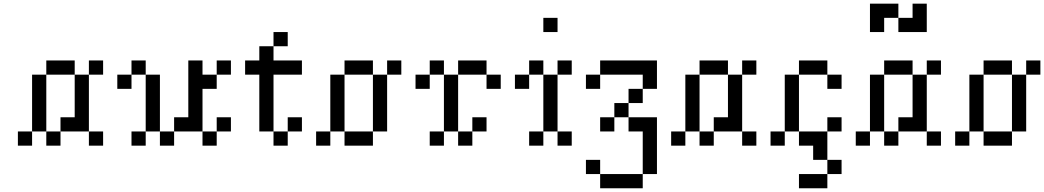

<svg xmlns="http://www.w3.org/2000/svg" viewBox="-20 -789 5655 1040"><path d="M76.9 -76.9H153.8V0H76.9ZM153.8 -153.8H230.8V-76.9H153.8ZM153.8 -230.8H230.8V-153.8H153.8ZM153.8 -307.7H230.8V-230.8H153.8ZM153.8 -384.6H230.8V-307.7H153.8ZM230.8 -461.5H307.7V-384.6H230.8ZM307.7 -461.5H384.6V-384.6H307.7ZM461.5 -461.5H538.5V-384.6H461.5ZM384.6 -384.6H461.5V-307.7H384.6ZM384.6 -307.7H461.5V-230.8H384.6ZM384.6 -230.8H461.5V-153.8H384.6ZM384.6 -153.8H461.5V-76.9H384.6ZM230.8 -76.9H307.7V0H230.8ZM307.7 -153.8H384.6V-76.9H307.7ZM461.5 -76.9H538.5V0H461.5Z M615.4 -384.6H692.3V-307.7H615.4ZM692.3 -461.5H769.2V-384.6H692.3ZM769.2 -384.6H846.2V-307.7H769.2ZM769.2 -307.7H846.2V-230.8H769.2ZM769.2 -230.8H846.2V-153.8H769.2ZM769.2 -153.8H846.2V-76.9H769.2ZM846.2 -76.9H923.1V0H846.2ZM692.3 -76.9H769.2V0H692.3ZM1000 -153.8H1076.9V-76.9H1000ZM923.1 -153.8H1000V-76.9H923.1ZM1076.9 -76.9H1153.8V0H1076.9ZM1153.8 -153.8H1230.8V-76.9H1153.8ZM1000 -230.8H1076.9V-153.8H1000ZM1000 -307.7H1076.9V-230.8H1000ZM1000 -384.6H1076.9V-307.7H1000ZM1000 -461.5H1076.9V-384.6H1000ZM1076.9 -384.6H1153.8V-307.7H1076.9ZM1153.8 -461.5H1230.8V-384.6H1153.8Z M1538.5 -153.8H1615.4V-76.9H1538.5ZM1461.5 -76.9H1538.5V0H1461.5ZM1384.6 -153.8H1461.5V-76.9H1384.6ZM1384.6 -230.8H1461.5V-153.8H1384.6ZM1384.6 -307.7H1461.5V-230.8H1384.6ZM1384.6 -384.6H1461.5V-307.7H1384.6ZM1307.7 -461.5H1384.6V-384.6H1307.7ZM1461.5 -461.5H1538.5V-384.6H1461.5ZM1384.6 -538.5H1461.5V-461.5H1384.6ZM1461.5 -615.4H1538.5V-538.5H1461.5ZM1384.6 -461.5H1461.5V-384.6H1384.6ZM1538.5 -461.5H1615.4V-384.6H1538.5Z M1692.3 -76.9H1769.2V0H1692.3ZM1769.2 -153.8H1846.2V-76.9H1769.2ZM1769.2 -230.8H1846.2V-153.8H1769.2ZM1769.2 -307.7H1846.2V-230.8H1769.2ZM1769.2 -384.6H1846.2V-307.7H1769.2ZM1846.2 -76.9H1923.1V0H1846.2ZM1923.1 -76.9H2000V0H1923.1ZM2000 -153.8H2076.9V-76.9H2000ZM2000 -230.8H2076.9V-153.8H2000ZM2000 -307.7H2076.9V-230.8H2000ZM2000 -384.6H2076.9V-307.7H2000ZM1846.2 -461.5H1923.1V-384.6H1846.2ZM1923.1 -461.5H2000V-384.6H1923.1ZM2076.9 -461.5H2153.8V-384.6H2076.9Z M2384.6 -230.8H2461.5V-153.8H2384.6ZM2384.6 -307.7H2461.5V-230.8H2384.6ZM2384.6 -384.6H2461.5V-307.7H2384.6ZM2307.7 -461.5H2384.6V-384.6H2307.7ZM2230.8 -384.6H2307.7V-307.7H2230.8ZM2461.5 -461.5H2538.5V-384.6H2461.5ZM2538.5 -461.5H2615.4V-384.6H2538.5ZM2615.4 -384.6H2692.3V-307.7H2615.4ZM2384.6 -153.8H2461.5V-76.9H2384.6ZM2307.7 -76.9H2384.6V0H2307.7ZM2538.5 -153.8H2615.4V-76.9H2538.5ZM2461.5 -76.9H2538.5V0H2461.5Z M2846.2 -76.9H2923.1V0H2846.2ZM3000 -76.9H3076.9V0H3000ZM2923.1 -153.8H3000V-76.9H2923.1ZM2923.1 -230.8H3000V-153.8H2923.1ZM2923.1 -307.7H3000V-230.8H2923.1ZM2923.1 -384.6H3000V-307.7H2923.1ZM2846.2 -461.5H2923.1V-384.6H2846.2ZM2769.2 -384.6H2846.2V-307.7H2769.2ZM2923.1 -692.3H3000V-615.4H2923.1ZM3000 -461.5H3076.9V-384.6H3000Z M3153.8 -384.6H3230.8V-307.7H3153.8ZM3230.8 -461.5H3307.7V-384.6H3230.8ZM3307.7 -461.5H3384.6V-384.6H3307.7ZM3461.5 -384.6H3538.5V-307.7H3461.5ZM3384.6 -307.7H3461.5V-230.8H3384.6ZM3307.7 -230.8H3384.6V-153.8H3307.7ZM3230.8 -153.8H3307.7V-76.9H3230.8ZM3384.6 -153.8H3461.5V-76.9H3384.6ZM3307.7 153.8H3384.6V230.8H3307.7ZM3384.6 153.8H3461.5V230.8H3384.6ZM3230.8 153.8H3307.7V230.8H3230.8ZM3153.8 76.9H3230.8V153.8H3153.8ZM3461.5 -76.9H3538.5V0H3461.5ZM3461.5 0H3538.5V76.9H3461.5ZM3461.5 76.9H3538.5V153.8H3461.5ZM3384.6 -461.5H3461.5V-384.6H3384.6ZM3461.5 -461.5H3538.5V-384.6H3461.5ZM3461.5 -153.8H3538.5V-76.9H3461.5Z M3615.4 -76.9H3692.3V0H3615.4ZM3692.3 -153.8H3769.2V-76.9H3692.3ZM3692.3 -230.8H3769.2V-153.8H3692.3ZM3692.3 -307.7H3769.2V-230.8H3692.3ZM3692.3 -384.6H3769.2V-307.7H3692.3ZM3769.2 -461.5H3846.2V-384.6H3769.2ZM3846.2 -461.5H3923.1V-384.6H3846.2ZM4000 -461.5H4076.9V-384.6H4000ZM3923.1 -384.6H4000V-307.7H3923.1ZM3923.1 -307.7H4000V-230.8H3923.1ZM3923.1 -230.8H4000V-153.8H3923.1ZM3923.1 -153.8H4000V-76.9H3923.1ZM3769.2 -76.9H3846.2V0H3769.2ZM3846.2 -153.8H3923.1V-76.9H3846.2ZM4000 -76.9H4076.9V0H4000Z M4307.7 -461.5H4384.6V-384.6H4307.7ZM4384.6 -461.5H4461.5V-384.6H4384.6ZM4461.5 -384.6H4538.5V-307.7H4461.5ZM4230.8 -384.6H4307.7V-307.7H4230.8ZM4230.8 -307.7H4307.7V-230.8H4230.8ZM4230.8 -230.8H4307.7V-153.8H4230.8ZM4230.8 -153.8H4307.7V-76.9H4230.8ZM4153.8 -76.9H4230.8V0H4153.8ZM4307.7 -76.9H4384.6V0H4307.7ZM4384.6 -76.9H4461.5V0H4384.6ZM4461.5 -153.8H4538.5V-76.9H4461.5ZM4384.6 0H4461.5V76.9H4384.6ZM4461.5 76.9H4538.5V153.8H4461.5ZM4384.6 153.8H4461.5V230.8H4384.6ZM4307.7 153.8H4384.6V230.8H4307.7Z M4615.4 -76.9H4692.3V0H4615.4ZM4692.3 -153.8H4769.2V-76.9H4692.3ZM4692.3 -230.8H4769.2V-153.8H4692.3ZM4692.3 -307.7H4769.2V-230.8H4692.3ZM4692.3 -384.6H4769.2V-307.7H4692.3ZM4769.2 -461.5H4846.2V-384.6H4769.2ZM4846.2 -461.5H4923.1V-384.6H4846.2ZM5000 -461.5H5076.9V-384.6H5000ZM4923.1 -384.6H5000V-307.7H4923.1ZM4923.1 -307.7H5000V-230.8H4923.1ZM4923.1 -230.8H5000V-153.8H4923.1ZM4923.1 -153.8H5000V-76.9H4923.1ZM4769.2 -76.9H4846.2V0H4769.2ZM4846.2 -153.8H4923.1V-76.9H4846.2ZM5000 -76.9H5076.9V0H5000ZM4846.2 -615.4V-692.3H4923.1V-615.4ZM4923.1 -692.3V-769.2H5000V-692.3ZM4769.2 -692.3V-769.2H4846.2V-692.3ZM4692.3 -615.4V-692.3H4769.2V-615.4ZM4692.3 -769.2H4769.2V-692.3H4692.3ZM4923.1 -692.3H5000V-615.4H4923.1Z M5153.8 -76.9H5230.8V0H5153.8ZM5230.8 -153.8H5307.7V-76.9H5230.8ZM5230.8 -230.8H5307.7V-153.8H5230.8ZM5230.8 -307.7H5307.7V-230.8H5230.8ZM5230.8 -384.6H5307.7V-307.7H5230.8ZM5307.7 -76.9H5384.6V0H5307.7ZM5384.6 -76.9H5461.5V0H5384.6ZM5461.5 -153.8H5538.5V-76.9H5461.5ZM5461.5 -230.8H5538.5V-153.8H5461.5ZM5461.5 -307.7H5538.5V-230.8H5461.5ZM5461.5 -384.6H5538.5V-307.7H5461.5ZM5307.7 -461.5H5384.6V-384.6H5307.7ZM5384.6 -461.5H5461.5V-384.6H5384.6ZM5538.5 -461.5H5615.4V-384.6H5538.5Z"/></svg>

Font: Jacquarda Bastarda 9
Style: Regular
Weight: 400
Designer: Sarah Cadigan-Fried
Version: Version 1.000; ttfautohint (v1.8.4.7-5d5b)